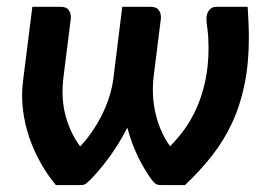

<svg xmlns="http://www.w3.org/2000/svg" viewBox="-20 -532 768 552"><path d="M692 -512.5Q692.5 -503 693.2 -490.8Q694 -478.5 694.5 -466.2Q695 -454 695.2 -442.8Q695.5 -431.5 695.5 -424Q695.5 -350.5 683.2 -290.2Q671 -230 647.5 -179.2Q624 -128.5 589.8 -84.8Q555.5 -41 512 0H442Q432.5 0 427.5 -3.5Q422.5 -7 416 -15.5Q395 -44 376.5 -82Q358 -120 346 -165Q323.5 -120.5 295.5 -82Q267.5 -43.5 239.5 -15Q231 -7 226.5 -3.5Q222 0 212 0H140.5Q116.5 -29 97 -63.5Q77.5 -98 64.5 -135.8Q51.5 -173.5 46.2 -214.5Q41 -255.5 46 -297.5L73 -512.5H154Q172 -512.5 178.5 -501.8Q185 -491 183.5 -478L162.5 -310.5Q155 -248 168.8 -198.2Q182.5 -148.5 210.5 -111Q227.5 -129 243.2 -151.5Q259 -174 272 -199.5Q285 -225 294 -253Q303 -281 306.5 -310.5L331.5 -512.5H413Q430.5 -512.5 437.2 -501.8Q444 -491 442.5 -478L422 -314.5Q415 -257 427.5 -204.5Q440 -152 469 -111.5Q490 -132.5 509.8 -159.5Q529.5 -186.5 545 -221Q560.5 -255.5 570 -298.5Q579.5 -341.5 579.5 -394.5Q579.5 -426 576.5 -447Q573.5 -468 573.5 -479.5Q573.5 -492.5 581.2 -502.5Q589 -512.5 602 -512.5Z"/></svg>

Font: Lato 2
Style: Bold Italic
Weight: 700
Italic angle: -7°
Designer: Lukasz Dziedzic with Adam Twardoch and Botio Nikoltchev
Foundry: tyPoland Lukasz Dziedzic
Version: Version 2.015; 2015-08-06; http://www.latofonts.com/